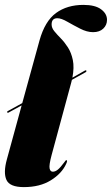

<svg xmlns="http://www.w3.org/2000/svg" viewBox="-62 -755 457 785"><path d="M-32.5 -296Q-34.5 -299 -29 -301.5L29 -333.5L99.5 -589.5Q121.5 -668.5 167 -701.8Q212.5 -735 279 -735Q327 -735 351.2 -717Q375.5 -699 375.5 -674Q375.5 -652.5 360.2 -638Q345 -623.5 318.5 -623.5Q293.5 -623.5 265.8 -637.8Q238 -652 213.2 -666.2Q188.5 -680.5 172.5 -680.5Q149 -680.5 149 -655Q149 -641 160 -627.5Q171 -614 186.5 -598.2Q202 -582.5 215.8 -561Q229.5 -539.5 235.8 -509.5Q242 -479.5 234 -437.5L286 -467Q291 -469 291 -465.5Q292 -461.5 288.5 -460L232 -428.5Q230.5 -422.5 229 -416.5L149 -121Q138 -80 140.8 -66.5Q143.5 -53 154 -53Q164 -53 174.5 -61.5Q185 -70 200.5 -91Q205 -97 206.2 -98.5Q207.5 -100 209.5 -100Q215.5 -100 208.5 -85Q190.5 -45.5 145.8 -17.8Q101 10 35.5 10Q-22 10 -35.5 -19.2Q-49 -48.5 -34 -103L26.5 -324L-27.5 -294.5Q-32 -293 -32.5 -296Z"/></svg>

Font: Fraunces 144pt S000 Black
Style: Italic
Weight: 900
Italic angle: -16°
Version: Version 1.000; ttfautohint (v1.8.3)